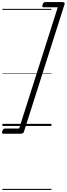

<svg xmlns="http://www.w3.org/2000/svg" viewBox="-23 -1210 642 1845"><path d="M-1 50Q4 36 10 30.5Q16 25 24 25H161L532 -1140H395Q387 -1140 384.5 -1145.5Q382 -1151 386 -1165Q391 -1179 396.5 -1184.5Q402 -1190 410 -1190H576Q603 -1190 598 -1171L207 56Q202 75 174 75H9Q1 75 -2 69.5Q-5 64 -1 50ZM0 605H471V615H0ZM0 -20H471V0H0ZM0 -505H471V-500H0ZM0 -1125H471V-1115H0Z"/></svg>

Font: Playwrite CU Guides
Style: Regular
Weight: 400
Designer: Veronika Burian, José Scaglione
Foundry: TypeTogether
Version: Version 1.003